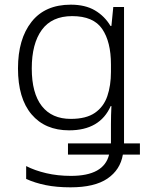

<svg xmlns="http://www.w3.org/2000/svg" viewBox="-20 -562 639 822"><path d="M283 -542Q345 -542 386.5 -517.5Q428 -493 453 -451H457L465 -532H511V52H579V100H506Q495 165 440 202.5Q385 240 282 240Q222 240 175.5 230.5Q129 221 92 204V149Q129 168 178 179.5Q227 191 284 191Q425 191 447 100H271V52H455V-30Q455 -49 455.5 -68.5Q456 -88 457 -108H454Q408 -4 276 -4Q173 -4 115 -72.5Q57 -141 57 -269Q57 -395 115 -468.5Q173 -542 283 -542ZM289 -493Q202 -493 159 -434Q116 -375 116 -269Q116 -163 159 -108Q202 -53 283 -53Q349 -53 386.5 -79Q424 -105 439.5 -150.5Q455 -196 455 -254V-286Q455 -383 417.5 -438Q380 -493 289 -493Z"/></svg>

Font: RS Noto Sans Light
Style: Regular
Weight: 300
Designer: Monotype Design Team
Foundry: Monotype Imaging Inc.
Version: Version 3.10